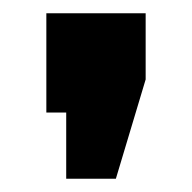

<svg xmlns="http://www.w3.org/2000/svg" viewBox="-20 -170 290 290"><path d="M50 0H80V100H155L200 -50V-150H50Z"/></svg>

Font: Millimetre
Style: Bold
Weight: 800
Designer: Jérémy Landes
Version: Version 1.0